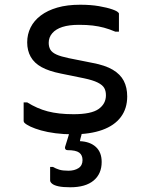

<svg xmlns="http://www.w3.org/2000/svg" viewBox="-20 -560 640 812"><path d="M291 -77Q366 -77 397 -99Q428 -121 428 -157Q428 -176 420.5 -188.5Q413 -201 393 -211Q373 -221 335 -229L237 -249Q187 -259 156 -276Q125 -293 110 -319.5Q95 -346 95 -381Q95 -415 109.5 -444Q124 -473 152.5 -494.5Q181 -516 222.5 -528Q264 -540 319 -540Q364 -540 398.5 -534Q433 -528 454.5 -520.5Q476 -513 480 -507Q482 -506 482.5 -504.5Q483 -503 483 -502Q483 -501 483 -499Q483 -480 483 -462Q483 -444 483 -426H468Q442 -437 419.5 -443Q397 -449 372 -452Q347 -455 314 -455Q272 -455 244 -446Q216 -437 201 -419.5Q186 -402 186 -379Q186 -362 193 -350Q200 -338 218.5 -329.5Q237 -321 271 -314L371 -294Q425 -284 457 -265Q489 -246 503.5 -218Q518 -190 518 -152Q518 -101 491 -65Q464 -29 412.5 -10.5Q361 8 288 8Q249 8 214.5 3.5Q180 -1 153.5 -8.5Q127 -16 109 -24.5Q91 -33 83 -41Q82 -43 81 -44.5Q80 -46 80 -48Q80 -68 80 -88Q80 -108 80 -127H95Q116 -114 137.5 -104.5Q159 -95 182 -89Q205 -83 232 -80Q259 -77 291 -77ZM335 -36Q333 -28 331 -19.5Q329 -11 327.5 -3Q326 5 324 12.5Q322 20 320 27L318 37Q361 39 385.5 61.5Q410 84 410 125Q410 175 376 203.5Q342 232 277 232Q246 232 227.5 228Q209 224 200.5 217Q192 210 192 203Q192 191 192 181Q192 171 192 162Q192 153 192 146H204Q216 153 230.5 157.5Q245 162 269 162Q295 162 312 151Q329 140 329 117Q329 96 315 85.5Q301 75 265 75Q260 75 257 71.5Q254 68 255 62Q259 50 262 39.5Q265 29 268.5 18.5Q272 8 274.5 -2Q277 -12 281 -22Q283 -28 287 -31Q291 -34 302 -35Q313 -36 335 -36Z"/></svg>

Font: Recursive Monospace
Style: Regular
Weight: 400
Version: Version 1.047